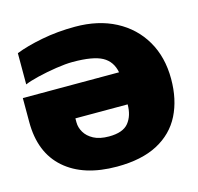

<svg xmlns="http://www.w3.org/2000/svg" viewBox="-98 -758 901 873"><g transform="rotate(-15 352.0 -322.0)"><path d="M349 10Q192 10 103.5 -67.5Q15 -145 15 -289V-402H468Q458 -455 415 -478.5Q372 -502 276 -502Q243 -502 197.5 -495Q152 -488 110.5 -478Q69 -468 46 -458V-605Q96 -625 170.5 -639.5Q245 -654 328 -654Q437 -654 518 -611.5Q599 -569 644 -492Q689 -415 689 -312Q689 -215 652.5 -142.5Q616 -70 540.5 -30Q465 10 349 10ZM349 -132Q415 -132 441.5 -165Q468 -198 468 -251H222V-232Q222 -208 235.5 -185Q249 -162 277 -147Q305 -132 349 -132Z"/></g></svg>

Font: Boz Display
Style: Regular
Weight: 900
Version: Version 2.000; ttfautohint (v1.8.3)